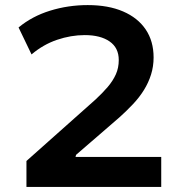

<svg xmlns="http://www.w3.org/2000/svg" viewBox="-20 -735 711 755"><path d="M84 0V-102L356 -344Q383 -369 403.5 -393Q424 -417 435.5 -442.5Q447 -468 447 -499Q447 -547 411 -572Q375 -597 313 -597Q259 -597 204.5 -578.5Q150 -560 104 -521L53 -627Q106 -671 177 -693Q248 -715 325 -715Q406 -715 464 -690Q522 -665 553 -619Q584 -573 584 -509Q584 -474 574 -442Q564 -410 546 -381Q528 -352 503 -325.5Q478 -299 449 -273L279 -126L277 -118H614V0Z"/></svg>

Font: Nunito Sans 7pt SemiExpanded
Style: Bold
Weight: 700
Width: 6
Designer: Vernon Adams
Foundry: Vernon Adams
Version: Version 3.101;gftools[0.9.27]